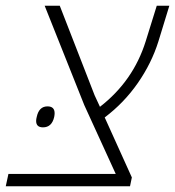

<svg xmlns="http://www.w3.org/2000/svg" viewBox="-47 -650 611 670"><path d="M543.9 -629.9 505.9 -505.9Q481.9 -429.2 433.8 -360.1Q385.7 -291 318.4 -240.2L413.1 -30.8L406.7 0H-26.9L-17.6 -43H356.9L247.1 -283.2L108.9 -629.9H161.6L283.2 -317.4L301.8 -277.3Q418 -367.2 461.4 -505.9L500 -629.9ZM118.7 -278.8Q143.6 -278.8 143.6 -254.9Q143.6 -249 142.1 -241.7Q133.8 -205.6 103 -205.6Q79.1 -205.6 79.1 -228Q79.1 -233.9 81.1 -241.7Q88.9 -278.8 118.7 -278.8Z"/></svg>

Font: Open Sans Hebrew Light
Style: Italic
Weight: 300
Italic angle: -12°
Foundry: Ascender Corporation, Yanek Iontef
Version: Version 2.001;PS 002.001;hotconv 1.0.70;makeotf.lib2.5.58329